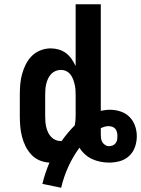

<svg xmlns="http://www.w3.org/2000/svg" viewBox="-20 -755 662 901"><path d="M267 126 179 108Q185 82 193.5 57Q202 32 212 8Q188 7 165.5 -2.5Q143 -12 126.5 -30Q110 -48 99.5 -69.5Q89 -91 83 -114.5Q77 -138 75 -162Q73 -186 73 -210V-310Q73 -335 75 -359Q77 -383 83.5 -407Q90 -431 101 -453Q112 -475 129.5 -492.5Q147 -510 170.5 -519Q194 -528 218 -528Q237 -528 256 -522.5Q275 -517 290 -505.5Q305 -494 316 -478Q327 -462 335 -445V-735H453V-235Q464 -237 474.5 -238.5Q485 -240 496 -240Q521 -240 545.5 -232Q570 -224 587.5 -206.5Q605 -189 613.5 -165Q622 -141 622 -116Q622 -90 613.5 -65.5Q605 -41 586.5 -23.5Q568 -6 543 1Q518 8 492 8Q472 8 451.5 4Q431 0 412.5 -8.5Q394 -17 378.5 -31Q363 -45 353 -62Q322 -20 300.5 27.5Q279 75 267 126ZM266 -93Q267 -93 267.5 -93Q268 -93 269 -93Q283 -113 298.5 -131.5Q314 -150 331 -167Q333 -178 334 -188.5Q335 -199 335 -210V-310Q335 -323 334 -335.5Q333 -348 330 -360.5Q327 -373 322.5 -384.5Q318 -396 310 -406Q302 -416 290.5 -421.5Q279 -427 266 -427Q253 -427 241 -422Q229 -417 220 -407.5Q211 -398 205.5 -386Q200 -374 197 -361.5Q194 -349 193 -336Q192 -323 192 -310V-210Q192 -197 193 -184Q194 -171 197 -158.5Q200 -146 205.5 -134Q211 -122 220 -112.5Q229 -103 241 -98Q253 -93 266 -93ZM492 -69Q501 -69 509 -72.5Q517 -76 522.5 -83Q528 -90 529.5 -98.5Q531 -107 531 -116Q531 -125 529 -134Q527 -143 521.5 -150Q516 -157 507 -160Q498 -163 489 -163Q480 -163 471 -160.5Q462 -158 453 -154Q453 -148 453 -141Q453 -134 453 -127Q453 -117 454 -107Q455 -97 460 -88.5Q465 -80 473.5 -74.5Q482 -69 492 -69Z"/></svg>

Font: Zed Sans Extended
Style: Bold
Weight: 700
Width: 7
Designer: Belleve Invis
Foundry: Belleve Invis
Version: Version 1.0.0; ttfautohint (v1.8.4)